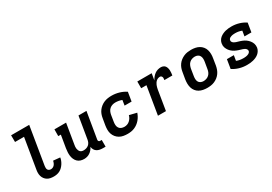

<svg xmlns="http://www.w3.org/2000/svg" viewBox="28 -1613 3544 2498"><g transform="rotate(-30 1800.0 -363.5)"><path d="M351 8Q325 8 300.5 3.5Q276 -1 255.5 -13.5Q235 -26 220.5 -45Q206 -64 199 -87Q192 -110 192 -135.5Q192 -161 197 -186L271 -634H136L135 -735H407L314 -170Q312 -156 312.5 -141.5Q313 -127 319.5 -115.5Q326 -104 338.5 -98.5Q351 -93 365 -93Q380 -93 394.5 -100Q409 -107 419 -119.5Q429 -132 435 -147Q441 -162 444 -176L545 -166Q542 -144 533 -121.5Q524 -99 511 -79Q498 -59 480.5 -41.5Q463 -24 441.5 -12.5Q420 -1 396.5 3.5Q373 8 351 8Z M806 8Q777 8 751.5 -0.5Q726 -9 707.5 -27.5Q689 -46 678.5 -70.5Q668 -95 664.5 -122Q661 -149 663 -177Q665 -205 669 -233L700 -419H661L662 -520H837L787 -217Q784 -202 783 -187.5Q782 -173 784 -159.5Q786 -146 791.5 -133Q797 -120 806 -110.5Q815 -101 828.5 -97Q842 -93 857 -93Q876 -93 896 -99Q916 -105 932 -118.5Q948 -132 956.5 -151Q965 -170 968 -189L1023 -520H1143L1077 -125Q1076 -118 1077 -112Q1078 -106 1082 -101.5Q1086 -97 1092 -95Q1098 -93 1104 -93H1126V8H1087Q1063 8 1040 3.5Q1017 -1 998 -13Q979 -25 967.5 -45Q956 -65 954 -89Q944 -68 928.5 -49.5Q913 -31 893 -17.5Q873 -4 850.5 2Q828 8 806 8Z M1460 8Q1428 8 1397 2.5Q1366 -3 1340 -18Q1314 -33 1295 -56Q1276 -79 1266 -108Q1256 -137 1256 -169Q1256 -201 1261 -233L1278 -333Q1282 -360 1292 -387Q1302 -414 1319.5 -437.5Q1337 -461 1361 -479.5Q1385 -498 1412 -509Q1439 -520 1466.5 -524Q1494 -528 1521 -528Q1580 -528 1634.5 -512Q1689 -496 1734 -466L1712 -331H1607L1619 -409Q1597 -418 1572 -422.5Q1547 -427 1521 -427Q1499 -427 1476.5 -420Q1454 -413 1436 -397.5Q1418 -382 1408.5 -360.5Q1399 -339 1395 -317L1379 -217Q1375 -193 1377 -169.5Q1379 -146 1391 -128Q1403 -110 1424 -101.5Q1445 -93 1469 -93Q1490 -93 1510.5 -100Q1531 -107 1548 -122Q1565 -137 1576.5 -156Q1588 -175 1593 -196L1704 -169Q1695 -143 1682 -119.5Q1669 -96 1651 -75Q1633 -54 1610.5 -37.5Q1588 -21 1563 -10.5Q1538 0 1512 4Q1486 8 1460 8Z M1917 0 1986 -419H1907V-520H2123L2106 -421Q2118 -443 2134.5 -463.5Q2151 -484 2171.5 -499Q2192 -514 2216 -521Q2240 -528 2264 -528Q2282 -528 2299 -521Q2316 -514 2326 -500.5Q2336 -487 2341 -469.5Q2346 -452 2347 -434Q2348 -416 2346 -397.5Q2344 -379 2341 -360H2221Q2223 -371 2224 -382Q2225 -393 2222 -403Q2219 -413 2211 -420Q2203 -427 2192 -427Q2178 -427 2163.5 -422Q2149 -417 2137 -406.5Q2125 -396 2116.5 -383Q2108 -370 2102 -356Q2096 -342 2092.5 -327.5Q2089 -313 2086 -299L2037 0Z M2656 8Q2624 8 2593.5 2Q2563 -4 2537 -18.5Q2511 -33 2492.5 -56.5Q2474 -80 2465.5 -109Q2457 -138 2456.5 -169.5Q2456 -201 2461 -233L2478 -333Q2482 -360 2491.5 -386.5Q2501 -413 2518 -437Q2535 -461 2558.5 -479Q2582 -497 2608.5 -508.5Q2635 -520 2662.5 -524Q2690 -528 2717 -528Q2749 -528 2779.5 -522Q2810 -516 2836 -501.5Q2862 -487 2881 -463.5Q2900 -440 2908.5 -411Q2917 -382 2917.5 -350.5Q2918 -319 2912 -287L2896 -187Q2891 -160 2881.5 -133.5Q2872 -107 2855 -83Q2838 -59 2815 -41Q2792 -23 2765.5 -11.5Q2739 0 2711 4Q2683 8 2656 8ZM2656 -93Q2678 -93 2700 -100Q2722 -107 2739.5 -123Q2757 -139 2766 -160.5Q2775 -182 2778 -203L2795 -303Q2799 -326 2798 -348.5Q2797 -371 2787.5 -389.5Q2778 -408 2758.5 -417.5Q2739 -427 2717 -427Q2695 -427 2673 -420Q2651 -413 2634 -397Q2617 -381 2608 -359.5Q2599 -338 2595 -317L2579 -217Q2575 -194 2575.5 -171.5Q2576 -149 2585.5 -130.5Q2595 -112 2614.5 -102.5Q2634 -93 2656 -93Z M3253 8Q3194 8 3139.5 -8Q3085 -24 3040 -54L3062 -189H3166L3153 -111Q3176 -101 3201.5 -96.5Q3227 -92 3253 -92Q3263 -92 3273.5 -92.5Q3284 -93 3294.5 -94.5Q3305 -96 3315 -99Q3325 -102 3334.5 -107Q3344 -112 3351.5 -120.5Q3359 -129 3361 -139Q3363 -154 3354.5 -166.5Q3346 -179 3334 -186Q3322 -193 3308 -197.5Q3294 -202 3280 -206Q3266 -210 3252.5 -214.5Q3239 -219 3225.5 -224.5Q3212 -230 3199.5 -236.5Q3187 -243 3175.5 -251.5Q3164 -260 3153.5 -269.5Q3143 -279 3135 -290Q3127 -301 3120 -313.5Q3113 -326 3108.5 -340Q3104 -354 3103 -368.5Q3102 -383 3105 -399Q3108 -421 3120 -442Q3132 -463 3150.5 -478Q3169 -493 3191 -503Q3213 -513 3235 -518.5Q3257 -524 3279.5 -526Q3302 -528 3324 -528Q3382 -528 3436 -512Q3490 -496 3534 -466L3512 -331H3408L3421 -410Q3398 -419 3374 -423.5Q3350 -428 3325 -428Q3315 -428 3304.5 -427.5Q3294 -427 3284.5 -425.5Q3275 -424 3265 -421Q3255 -418 3245.5 -413Q3236 -408 3229 -399.5Q3222 -391 3221 -381Q3218 -366 3226.5 -354Q3235 -342 3247 -334.5Q3259 -327 3273 -322.5Q3287 -318 3301 -314Q3315 -310 3329 -305.5Q3343 -301 3356.5 -295.5Q3370 -290 3382.5 -283.5Q3395 -277 3406.5 -268.5Q3418 -260 3428 -250.5Q3438 -241 3446.5 -230Q3455 -219 3462 -206.5Q3469 -194 3473 -180.5Q3477 -167 3478 -152Q3479 -137 3477 -122Q3473 -99 3460.5 -78Q3448 -57 3429 -41.5Q3410 -26 3388 -16.5Q3366 -7 3343.5 -1.5Q3321 4 3298 6Q3275 8 3253 8Z"/></g></svg>

Font: Iosevka HT Extended
Style: Bold Italic
Weight: 700
Width: 7
Italic angle: -9°
Monospace: yes
Designer: Belleve Invis
Foundry: Belleve Invis
Version: Version 32.3.0; ttfautohint (v1.8.4)